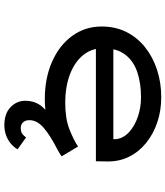

<svg xmlns="http://www.w3.org/2000/svg" viewBox="42 -620 777 902"><g transform="rotate(90 431.0 -168.5)"><path d="M568 200Q513 200 483 171Q453 142 453 102Q453 55 481 22Q509 -11 556.5 -36.5Q604 -62 661 -85L683 -50Q613 -14 578.5 16.5Q544 47 544 83Q544 101 554 112Q564 123 581 123Q597 123 607 116.5Q617 110 625 98L681 138Q672 154 655.5 168.5Q639 183 616.5 191.5Q594 200 568 200ZM445 10Q346 10 268.5 -24.5Q191 -59 147.5 -119.5Q104 -180 104 -257Q104 -322 130 -373.5Q156 -425 202 -461.5Q248 -498 308 -517.5Q368 -537 436 -537Q499 -537 554 -518.5Q609 -500 651 -466Q693 -432 716 -385.5Q739 -339 738 -282L737 -230H196L173 -312H648L633 -303V-327Q628 -361 599 -387Q570 -413 527 -427.5Q484 -442 436 -442Q371 -442 318.5 -424.5Q266 -407 236 -367.5Q206 -328 206 -264Q206 -210 238.5 -170Q271 -130 329 -108Q387 -86 463 -86Q536 -86 585 -105Q634 -124 668 -146L714 -69Q686 -49 642.5 -30.5Q599 -12 548 -1Q497 10 445 10Z"/></g></svg>

Font: Lexend Tera
Style: Regular
Weight: 400
Designer: Bonnie Shaver-Troup, Thomas Jockin
Foundry: Lexend
Version: Version 1.007